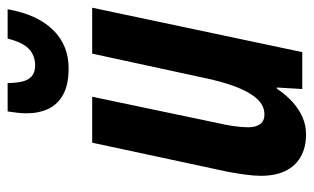

<svg xmlns="http://www.w3.org/2000/svg" viewBox="-178 -626 814 498"><g transform="rotate(-90 229.0 -377.0)"><path d="M129.9 9.8Q95.2 9.8 71 -4.2Q46.9 -18.1 34.4 -44.2Q22 -70.3 22 -106.9Q22 -125 25.1 -147.7Q28.3 -170.4 32.2 -191.9L107.9 -544.9H227.1L159.2 -221.2Q153.8 -198.7 150.9 -177.7Q147.9 -156.7 147.9 -140.1Q147.9 -120.6 156 -109.4Q164.1 -98.1 181.2 -98.1Q204.6 -98.1 222.4 -118.2Q240.2 -138.2 253.7 -174.3Q267.1 -210.4 276.9 -258.8L338.9 -544.9H458L342.8 0H247.1L251 -65.9H248Q232.4 -42.5 213.9 -25.6Q195.3 -8.8 174.3 0.5Q153.3 9.8 129.9 9.8ZM300.8 -606Q258.8 -606 233.2 -619.9Q207.5 -633.8 195.8 -658.4Q184.1 -683.1 184.1 -714.8Q184.1 -726.1 185.5 -738.8Q187 -751.5 189 -764.2H262.7Q262.7 -741.7 266.6 -725.8Q270.5 -710 280.5 -701.4Q290.5 -692.9 308.1 -692.9Q334 -692.9 351.1 -709Q368.2 -725.1 377.9 -764.2H454.1Q440.4 -687.5 400.6 -646.7Q360.8 -606 300.8 -606Z"/></g></svg>

Font: Open Sans Condensed
Style: Italic
Weight: 400
Width: 3
Italic angle: -12°
Designer: Monotype Design Team
Foundry: Monotype Imaging Inc.
Version: Version 3.000